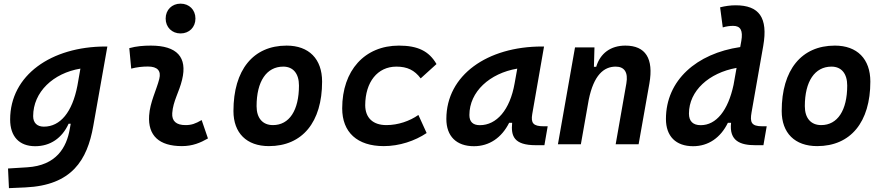

<svg xmlns="http://www.w3.org/2000/svg" viewBox="-20 -771 4728 1026"><path d="M27.8 234.4 115.7 230.5C363.8 219.2 446.3 85 478.5 -98.1L553.7 -522.5H544.4C253.9 -522.5 34.2 -369.1 34.2 -132.3C34.2 -42 82.5 10.3 168 10.3C248.5 10.3 311.5 -32.7 346.7 -109.9H357.9L353 -82.5C335.9 17.6 280.8 113.3 125.5 123L22.9 129.4ZM409.7 -404.3 393.6 -313C366.2 -171.4 302.2 -94.2 214.4 -94.2C178.2 -94.2 157.2 -114.7 157.2 -150.4C157.2 -279.3 264.6 -380.4 409.7 -404.3Z M1057.6 -129.4C1023.9 -109.9 1003.4 -102.5 971.2 -102.5C921.9 -102.5 897.5 -124 900.4 -166.5C904.8 -231 937.5 -278.8 953.1 -345.2C982.4 -465.3 925.8 -527.3 786.1 -527.3C747.6 -527.3 709 -524.4 670.9 -513.7L681.2 -404.3C710.9 -412.1 740.7 -415.5 770.5 -415.5C821.3 -415.5 842.3 -392.6 831.1 -349.1C816.4 -290.5 781.2 -224.1 776.9 -153.3C770 -46.4 830.1 9.8 952.1 9.8C1009.3 9.8 1051.3 -8.3 1091.3 -31.2ZM944.8 -592.3C991.2 -592.3 1024.4 -625.5 1024.4 -671.9C1024.4 -718.3 991.2 -751.5 944.8 -751.5C898.9 -751.5 865.2 -718.3 865.2 -671.9C865.2 -625.5 898.9 -592.3 944.8 -592.3Z M1417 9.8C1595.7 9.8 1701.2 -118.2 1701.2 -335C1701.2 -456.1 1630.9 -527.3 1511.7 -527.3C1333 -527.3 1227.5 -397.5 1227.5 -177.7C1227.5 -60.1 1297.9 9.8 1417 9.8ZM1438.5 -102.5C1383.3 -102.5 1351.1 -140.1 1351.1 -203.6C1351.1 -336.4 1404.3 -415 1493.7 -415C1546.9 -415 1577.6 -377.4 1577.6 -314C1577.6 -181.2 1525.9 -102.5 1438.5 -102.5Z M2044.9 -102.5C1973.1 -102.5 1932.1 -141.1 1931.6 -208.5C1932.1 -333 1997.6 -415 2098.1 -415C2156.2 -415 2195.3 -396 2228 -352.1L2312.5 -428.7C2272.9 -497.6 2212.9 -527.3 2111.8 -527.3C1928.7 -527.3 1808.6 -394.5 1808.6 -191.9C1808.6 -64 1889.2 9.8 2030.8 9.8C2114.3 9.8 2197.3 -18.1 2259.8 -60.1L2215.8 -156.7C2169.4 -124 2106.9 -102.5 2044.9 -102.5Z M2512.7 10.3C2594.2 10.3 2660.6 -34.7 2700.7 -114.7H2716.8C2710 -44.9 2725.1 4.9 2843.3 4.9H2889.2L2906.7 -96.2H2884.8C2829.6 -96.2 2815.9 -113.3 2824.2 -161.6L2887.2 -522.5H2876C2585 -522.5 2365.2 -370.1 2365.2 -135.3C2365.2 -43 2418.9 10.3 2512.7 10.3ZM2544.4 -102.1C2507.3 -102.1 2488.3 -120.1 2488.3 -156.2C2488.3 -281.2 2597.2 -379.4 2744.1 -404.3L2730 -325.7C2705.1 -183.1 2633.3 -102.1 2544.4 -102.1Z M2961.4 0H3084L3126 -237.8C3152.8 -370.1 3207 -415 3270 -415C3316.9 -415 3337.4 -384.3 3327.1 -325.2L3270 0H3392.6L3450.2 -325.2C3473.6 -458.5 3429.7 -527.3 3321.8 -527.3C3243.2 -527.3 3187.5 -486.3 3166 -414.1H3153.8L3156.7 -517.6H3052.7Z M3684.1 10.3C3765.6 10.3 3831.1 -35.6 3869.6 -114.7H3886.7C3875.5 -17.1 3937 4.9 4016.1 4.9H4059.6L4077.1 -96.2H4053.2C3994.6 -96.2 3986.8 -117.7 3996.1 -170.4L4058.6 -525.9C4085 -676.8 4036.6 -742.7 3911.1 -742.7C3883.3 -742.7 3855.5 -738.8 3828.1 -731.9L3842.3 -624.5C3862.3 -630.4 3879.9 -632.8 3897.9 -632.8C3937 -632.8 3951.2 -608.4 3941.4 -552.2L3935.5 -519.5C3703.1 -485.4 3538.6 -342.3 3538.6 -135.3C3538.6 -43 3591.3 10.3 3684.1 10.3ZM3899.9 -317.4C3870.6 -180.7 3807.6 -102.1 3724.6 -102.1C3683.1 -102.1 3661.6 -123 3661.6 -164.1C3661.6 -286.1 3769 -381.8 3916 -408.2Z M4346.7 9.8C4525.4 9.8 4630.9 -118.2 4630.9 -335C4630.9 -456.1 4560.5 -527.3 4441.4 -527.3C4262.7 -527.3 4157.2 -397.5 4157.2 -177.7C4157.2 -60.1 4227.5 9.8 4346.7 9.8ZM4368.2 -102.5C4313 -102.5 4280.8 -140.1 4280.8 -203.6C4280.8 -336.4 4334 -415 4423.3 -415C4476.6 -415 4507.3 -377.4 4507.3 -314C4507.3 -181.2 4455.6 -102.5 4368.2 -102.5Z"/></svg>

Font: Cascadia Code SemiBold
Style: Italic
Weight: 600
Italic angle: -10°
Monospace: yes
Designer: Aaron Bell
Foundry: Saja Typeworks
Version: Version 2404.023